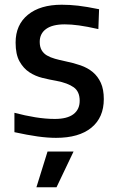

<svg xmlns="http://www.w3.org/2000/svg" viewBox="-20 -572 495 812"><path d="M181 69H291L219 220H134ZM217 11Q181 11 138.5 5Q96 -1 41 -13V-95Q86 -83 129.5 -76Q173 -69 212 -69Q264 -69 290.5 -89Q317 -109 317 -146Q317 -185 291.5 -203Q266 -221 219 -230Q190 -235 159.5 -242.5Q129 -250 104 -266.5Q79 -283 62.5 -312.5Q46 -342 46 -392Q46 -467 98 -509.5Q150 -552 241 -552Q275 -552 310 -548Q345 -544 399 -533L396 -449Q347 -460 314 -464.5Q281 -469 254 -469Q202 -469 175 -449.5Q148 -430 148 -395Q148 -374 156 -360Q164 -346 178.5 -337.5Q193 -329 212.5 -323.5Q232 -318 256 -313Q291 -306 321 -295.5Q351 -285 372.5 -267Q394 -249 406.5 -221.5Q419 -194 419 -153Q419 -75 366.5 -32Q314 11 217 11Z"/></svg>

Font: Encode Sans Narrow
Style: Medium
Weight: 500
Designer: Pablo Impallari, Andres Torresi
Foundry: Pablo Impallari, Andres Torresi
Version: Version 1.000; ttfautohint (v1.00) -l 8 -r 50 -G 200 -x 14 -